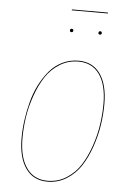

<svg xmlns="http://www.w3.org/2000/svg" viewBox="-54 -787 566 836"><g transform="rotate(5 229.5 -369.0)"><path d="M383.8 -743.2H226.1V-747.1H383.8ZM225.6 -655.3Q225.6 -663.1 232.9 -663.1Q240.2 -663.1 240.2 -655.8Q240.2 -648.4 232.9 -648.4Q225.6 -648.4 225.6 -655.3ZM350.1 -655.3Q350.1 -663.1 357.9 -663.1Q364.7 -663.1 364.7 -655.8Q364.7 -648.4 357.4 -648.4Q350.1 -648.4 350.1 -655.3ZM185.1 9.3Q123 9.3 89.8 -38.1Q56.6 -85.4 56.6 -170.4Q56.6 -208 62 -247.6Q67.4 -287.1 77.9 -327.6Q88.4 -368.2 106.4 -403.8Q124.5 -439.5 147.9 -467.3Q171.4 -495.1 204.1 -511.2Q236.8 -527.3 274.9 -527.3Q336.4 -527.3 369.6 -480.7Q402.8 -434.1 402.8 -349.6Q402.8 -304.7 395.8 -257.6Q388.7 -210.4 372.1 -162.1Q355.5 -113.8 331.3 -76.2Q307.1 -38.6 269 -14.6Q231 9.3 185.1 9.3ZM185.1 5.4Q230.5 5.4 267.8 -18.3Q305.2 -42 328.9 -79.3Q352.5 -116.7 368.9 -164.6Q385.3 -212.4 392.1 -258.8Q398.9 -305.2 398.9 -349.6Q398.9 -432.6 366.7 -478Q334.5 -523.4 274.9 -523.4Q230 -523.4 192.9 -500.5Q155.8 -477.5 131.8 -440.7Q107.9 -403.8 91.3 -356.4Q74.7 -309.1 67.6 -262.5Q60.5 -215.8 60.5 -170.4Q60.5 -86.9 92.8 -40.8Q125 5.4 185.1 5.4Z"/></g></svg>

Font: Fira Sans Compressed Four
Style: Italic
Weight: 100
Width: 3
Italic angle: -8°
Designer: Carrois Corporate & Edenspiekermann AG
Foundry: Carrois Corporate GbR & Edenspiekermann AG
Version: Version 4.203;PS 004.203;hotconv 1.0.88;makeotf.lib2.5.64775